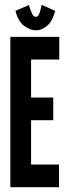

<svg xmlns="http://www.w3.org/2000/svg" viewBox="-20 -777 290 797"><path d="M23 0V-624H226V-530H109V-372H201V-278H109V-94H225V0ZM153 -757 209 -732Q198 -688 175 -669.5Q152 -651 129 -651Q106 -651 80.5 -669.5Q55 -688 44 -732L100 -756Q106 -736 112.5 -721.5Q119 -707 129 -707Q139 -707 144 -722.5Q149 -738 153 -757Z"/></svg>

Font: Inconsolata UltraCondensed Black
Style: Regular
Weight: 900
Width: 1
Monospace: yes
Designer: Raph Levien, Cyreal, Brenton Simpson
Foundry: Raph Levien, Cyreal, Google
Version: Version 3.001; ttfautohint (v1.8.2.53-6de2)